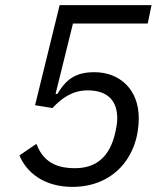

<svg xmlns="http://www.w3.org/2000/svg" viewBox="-20 -718 640 750"><path d="M572 -698H213L117 -307L185 -296C222 -336 265 -365 322 -365C403 -365 438 -322 438 -256C438 -237 435 -223 432 -208C412 -109 359 -61 273 -61C183 -61 145 -99 122 -156L56 -111C82 -47 149 12 263 12C424 12 522 -106 522 -257C522 -368 448 -436 349 -436C276 -436 239 -409 204 -351H197L265 -626H557Z"/></svg>

Font: LVC Sans
Style: Italic
Weight: 400
Italic angle: -11.31°
Designer: Mike Abbink, Paul van der Laan, Pieter van Rosmalen
Foundry: Bold Monday
Version: Version 3.0